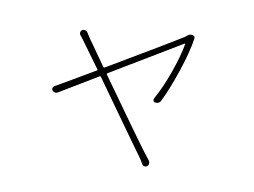

<svg xmlns="http://www.w3.org/2000/svg" viewBox="-73 -690 1145 867"><g transform="rotate(-10 500.0 -256.5)"><path d="M818.4 -478.5Q831.1 -482.4 839.8 -475.6Q846.7 -471.7 846.7 -465.8Q846.7 -461.9 844.7 -458Q814.5 -402.3 756.3 -329.1Q698.2 -255.9 648.4 -208Q636.7 -197.3 621.1 -205.1Q615.2 -208 614.7 -213.9Q614.3 -219.7 619.1 -224.6Q668.9 -267.6 719.2 -328.6Q769.5 -389.6 799.8 -441.4Q800.8 -442.4 799.8 -443.4Q798.8 -444.3 797.9 -444.3L431.6 -373Q426.8 -372.1 427.7 -368.2Q516.6 -46.9 535.2 11.7Q536.1 15.6 546.9 47.9Q548.8 55.7 545.4 62.5Q542 69.3 535.2 71.3Q532.2 72.3 530.3 72.3Q526.4 72.3 522.5 69.3Q515.6 65.4 514.6 58.6Q512.7 41 505.9 18.6Q501 3.9 484.4 -56.6Q467.8 -117.2 441.4 -210.9Q415 -304.7 399.4 -362.3Q398.4 -366.2 393.6 -365.2L194.3 -326.2Q187.5 -325.2 181.6 -329.1Q175.8 -333 173.8 -339.8Q172.9 -341.8 172.9 -343.8Q172.9 -347.7 175.8 -351.6Q179.7 -356.4 186.5 -357.4Q205.1 -360.4 243.2 -367.2L386.7 -393.6Q390.6 -393.6 389.6 -398.4Q380.9 -428.7 351.6 -530.3Q345.7 -551.8 341.8 -561.5Q338.9 -568.4 341.8 -575.2Q344.7 -582 351.6 -584Q353.5 -585 356.4 -585Q361.3 -585 365.2 -582Q372.1 -578.1 374 -570.3Q376 -559.6 381.8 -536.1Q383.8 -531.2 388.7 -512.2Q393.6 -493.2 401.9 -462.9Q410.2 -432.6 418 -404.3Q418.9 -400.4 422.9 -400.4Q776.4 -466.8 803.7 -473.6Q812.5 -476.6 818.4 -478.5Z"/></g></svg>

Font: Gen Jyuu Gothic ExtraLight
Style: Regular
Weight: 100
Designer: [Source Han Sans]
Ryoko NISHIZUKA  (kana & ideographs); Paul D. Hunt (Latin, Greek & Cyrillic); Wenlong ZHANG  (bopomofo
Version: Version 1.002.20150607